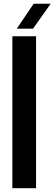

<svg xmlns="http://www.w3.org/2000/svg" viewBox="-20 -991 287 1011"><path d="M45.1 0V-800H169.9V0ZM68.3 -840 157.2 -971.2H246.8L153.8 -840Z"/></svg>

Font: Big Shoulders Stencil Display SC Thin
Style: Regular
Weight: 100
Designer: Patric King
Foundry: XO Type Co
Version: Version 2.001